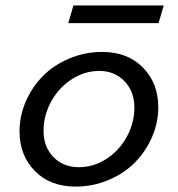

<svg xmlns="http://www.w3.org/2000/svg" viewBox="-20 -671 654 706"><path d="M231 -585.9 250 -650.9H582L563 -585.9ZM356 -480Q449.2 -480 505.6 -422.6Q562 -365.2 562 -276.9Q562 -220.2 539.1 -167.2Q516.1 -114.3 476.6 -74Q437 -33.7 379.6 -9.3Q322.3 15.1 257.8 15.1Q164.6 15.1 108.2 -42.2Q51.8 -99.6 51.8 -188Q51.8 -244.6 74.7 -297.6Q97.7 -350.6 137.2 -390.9Q176.8 -431.2 234.1 -455.6Q291.5 -480 356 -480ZM270 -56.2Q324.2 -56.2 371.6 -86.9Q418.9 -117.7 446.5 -168.5Q474.1 -219.2 474.1 -275.9Q474.1 -334.5 437.7 -372.3Q401.4 -410.2 345.2 -410.2Q290.5 -410.2 242.9 -378.9Q195.3 -347.7 167.7 -296.9Q140.1 -246.1 140.1 -189.9Q140.1 -130.9 176.5 -93.5Q212.9 -56.2 270 -56.2Z"/></svg>

Font: IntelOne Mono
Style: Italic
Weight: 400
Italic angle: -16°
Designer: Fred Shallcrass
Foundry: Frere-Jones Type LLC
Version: Version 1.200;hotconv 1.1.0;makeotfexe 2.6.0;FJTRelease1.2